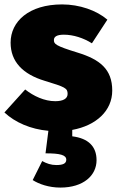

<svg xmlns="http://www.w3.org/2000/svg" viewBox="-25 -574 533 869"><path d="M483 -164C483 -261 427 -305 326 -336C225 -367 219 -375 219 -393C219 -407 231 -417 264 -417C307 -417 353 -402 391 -378L461 -485C412 -527 335 -554 256 -554C106 -554 23 -477 23 -381C23 -295 78 -238 178 -208C270 -180 281 -175 281 -149C281 -127 260 -116 225 -116C176 -116 127 -139 89 -169L-5 -65C43 -20 114 11 194 18L181 120C246 120 275 127 275 149C275 167 258 173 230 173C206 173 186 166 166 155L123 241C151 259 196 275 248 275C353 275 412 220 412 151C412 89 375 52 302 43V14C411 -6 483 -73 483 -164Z"/></svg>

Font: Fira Sans Heavy
Style: Regular
Weight: 900
Designer: bBox Type GmbH & Carrois Corporate GbR & Edenspiekermann AG
Foundry: bBox Type GmbH & Carrois Corporate GbR & Edenspiekermann AG
Version: Version 4.300;PS 004.300;hotconv 1.0.88;makeotf.lib2.5.64775